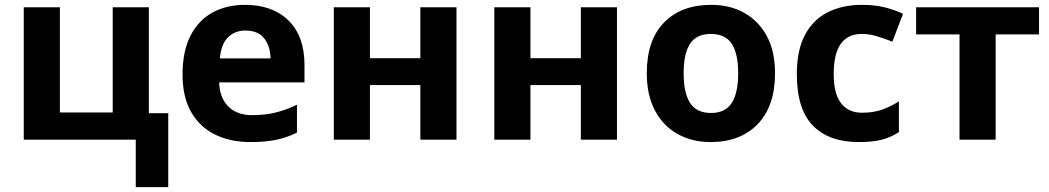

<svg xmlns="http://www.w3.org/2000/svg" viewBox="-20 -576 4329 792"><path d="M674 196H540V0H78V-546H227V-112H445V-546H594V-109H674Z M991 -556Q1104 -556 1170 -491.5Q1236 -427 1236 -308V-236H884Q886 -173 921.5 -137Q957 -101 1020 -101Q1073 -101 1116 -111.5Q1159 -122 1205 -144V-29Q1165 -9 1120.5 0.5Q1076 10 1013 10Q931 10 868 -20.5Q805 -51 769 -113Q733 -175 733 -269Q733 -364 765.5 -428Q798 -492 856 -524Q914 -556 991 -556ZM992 -450Q949 -450 920.5 -422Q892 -394 887 -335H1096Q1095 -385 1070 -417.5Q1045 -450 992 -450Z M1506 -546V-336H1714V-546H1863V0H1714V-225H1506V0H1357V-546Z M2168 -546V-336H2376V-546H2525V0H2376V-225H2168V0H2019V-546Z M3177 -274Q3177 -138 3105.5 -64Q3034 10 2911 10Q2835 10 2775.5 -23Q2716 -56 2682 -119.5Q2648 -183 2648 -274Q2648 -410 2719 -483Q2790 -556 2914 -556Q2991 -556 3050 -523Q3109 -490 3143 -427.5Q3177 -365 3177 -274ZM2800 -274Q2800 -193 2826.5 -151.5Q2853 -110 2913 -110Q2972 -110 2998.5 -151.5Q3025 -193 3025 -274Q3025 -355 2998.5 -395.5Q2972 -436 2912 -436Q2853 -436 2826.5 -395.5Q2800 -355 2800 -274Z M3522 10Q3400 10 3333.5 -57.5Q3267 -125 3267 -270Q3267 -370 3301 -433Q3335 -496 3395.5 -526Q3456 -556 3535 -556Q3591 -556 3632.5 -545Q3674 -534 3705 -519L3661 -404Q3626 -418 3595.5 -427Q3565 -436 3535 -436Q3419 -436 3419 -271Q3419 -189 3449.5 -150Q3480 -111 3535 -111Q3582 -111 3618 -123.5Q3654 -136 3688 -158V-31Q3654 -9 3616.5 0.5Q3579 10 3522 10Z M4266 -434H4087V0H3938V-434H3759V-546H4266Z"/></svg>

Font: Noto IKEA Arabic
Style: Bold
Weight: 700
Designer: Monotype Design Team
Foundry: Monotype Imaging Inc.
Version: Version 1.200